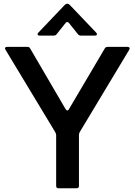

<svg xmlns="http://www.w3.org/2000/svg" viewBox="-20 -1016 727 1036"><path d="M296 0Q283 0 283 -13V-287Q283 -293 278 -303L10 -747Q7 -752 7 -755Q7 -763 19 -763H128Q139 -763 143 -754L334 -427Q339 -420 343 -420Q349 -420 352 -427L545 -754Q550 -763 560 -763H668Q676 -763 678.5 -758.5Q681 -754 677 -747L410 -303Q406 -295 406 -287V-13Q406 0 393 0ZM194 -824Q183 -824 183 -831Q183 -836 187 -840L330 -990Q336 -996 343 -996Q350 -996 356 -990L499 -840Q503 -836 503 -831Q503 -824 492 -824H416Q406 -824 400 -832L352 -892Q348 -897 343 -897Q336 -897 334 -892L286 -832Q281 -824 270 -824Z"/></svg>

Font: Open Sauce Two Medium
Style: Regular
Weight: 500
Designer: Alfredo Marco Pradil
Foundry: Creative Sauce Fz LLC
Version: Version 1.477